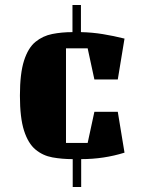

<svg xmlns="http://www.w3.org/2000/svg" viewBox="-20 -685 587 771"><path d="M305 -665V-556Q350 -555 393 -548Q436 -541 480 -530L453 -366H359L332 -491H245V-111H332L359 -236H453L480 -72Q397 -46 306 -46V66H272V-46Q229 -46 190.5 -53Q152 -60 122.5 -84.5Q93 -109 76.5 -160.5Q60 -212 60 -301Q60 -390 76.5 -441.5Q93 -493 122.5 -517Q152 -541 190 -548.5Q228 -556 271 -556V-665Z"/></svg>

Font: Unlock
Style: Regular
Weight: 400
Designer: Eduardo Rodriguez Tunni
Foundry: Eduardo Rodriguez Tunni
Version: Version 1.003; ttfautohint (v1.8.4.7-5d5b);gftools[0.9.23]